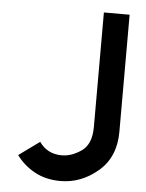

<svg xmlns="http://www.w3.org/2000/svg" viewBox="-52 -753 609 802"><g transform="rotate(5 252.5 -352.5)"><path d="M46.4 -86.4 133.3 -149.4Q166.5 -101.1 228 -101.1Q268.6 -101.1 309.8 -129.6Q351.1 -158.2 351.1 -231V-710.9H459V-220.2Q459 -113.3 388.2 -53.5Q317.4 6.3 231.4 6.3Q169.9 6.3 123 -19.3Q76.2 -44.9 46.4 -86.4Z"/></g></svg>

Font: Alte DIN 1451 Mittelschrift
Style: Regular
Weight: 400
Designer: Peter Wiegel
Foundry: Peter Wiegel
Version: Version 1.002 September 20, 2019